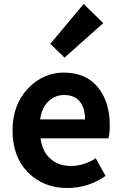

<svg xmlns="http://www.w3.org/2000/svg" viewBox="-20 -944 620 978"><path d="M322.3 13.7Q202.1 13.7 123 -65.4Q43.9 -144.5 43.9 -279.3Q43.9 -410.2 121.6 -492.2Q199.2 -574.2 304.7 -574.2Q417 -574.2 478 -500Q539.1 -425.8 539.1 -305.7Q539.1 -261.7 532.2 -239.3H186.5Q195.3 -171.9 236.8 -135.3Q278.3 -98.6 341.8 -98.6Q406.2 -98.6 467.8 -137.7L517.6 -47.9Q429.7 13.7 322.3 13.7ZM184.6 -335.9H413.1Q413.1 -394.5 386.2 -427.2Q359.4 -460 306.6 -460Q260.7 -460 226.6 -427.7Q192.4 -395.5 184.6 -335.9ZM308.6 -650.4 236.3 -720.7 406.2 -923.8 505.9 -826.2Z"/></svg>

Font: Nasu
Style: Bold
Weight: 700
Designer: Ryoko NISHIZUKA (kana &amp; ideographs); Paul D. Hunt (Latin, Greek &amp; Cyrillic); Wenlong ZHANG (bopomofo); Sandoll C
Version: Version 2014.1215